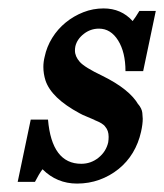

<svg xmlns="http://www.w3.org/2000/svg" viewBox="-20 -433 390 456"><path d="M53 -149H94Q103 -44 173 -44Q196 -44 214 -58.5Q232 -73 237 -95Q238 -102 238 -108Q238 -123 230 -132Q225 -140 204 -148H205Q194 -153 185 -156.5Q176 -160 169 -164Q102 -200 88 -242Q83 -258 83 -274Q83 -286 86 -298Q91 -322 104 -343Q117 -364 136 -379.5Q155 -395 178 -404Q201 -413 226 -413Q268 -413 295 -383Q299 -388 302.5 -393.5Q306 -399 311 -407H350L320 -264H278Q278 -309 260.5 -337Q243 -365 215 -365Q195 -365 179 -352.5Q163 -340 159 -323Q158 -318 158 -313Q158 -299 169.5 -286Q181 -273 223 -253Q288 -221 309 -184L308 -186Q317 -175 318 -165Q319 -155 319 -151Q319 -138 315 -120Q309 -93 295.5 -70.5Q282 -48 261.5 -31.5Q241 -15 216 -6Q191 3 163 3Q115 3 81 -31Q77 -26 72 -17.5Q67 -9 63 -1H22Z"/></svg>

Font: New Athena Unicode
Style: Bold Italic
Weight: 700
Designer: J. Rusten 1997; rev. by R. Hancock 2001, 2002, rev. by D. Mastronarde 2002-2021
Foundry: Society for Classical Studies (formerly American Philological Association)
Version: Version 5.008